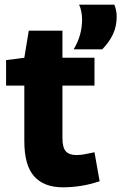

<svg xmlns="http://www.w3.org/2000/svg" viewBox="-20 -791 519 821"><path d="M249 10Q168 10 126 -37Q84 -84 84 -188V-425H6V-534L84 -544L103 -660H247V-544H384V-425H247V-201Q247 -160 261.5 -144Q276 -128 307 -128Q324 -128 342.5 -131.5Q361 -135 384 -140L406 -16Q364 -2 325 4Q286 10 249 10ZM295 -580Q314 -612 322.5 -643.5Q331 -675 331 -707Q331 -725 327.5 -742.5Q324 -760 318 -771H469Q474 -758 476.5 -745.5Q479 -733 479 -720Q479 -678 462.5 -643.5Q446 -609 417 -580Z"/></svg>

Font: Georama
Style: Bold
Weight: 700
Designer: Jean-Baptiste Levee
Foundry: Production Type
Version: Version 1.000